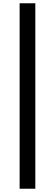

<svg xmlns="http://www.w3.org/2000/svg" viewBox="-20 -871 336 1174"><path d="M100 283H196V-851H100Z"/></svg>

Font: Source Han Sans CN
Style: Bold
Weight: 700
Designer: Ryoko NISHIZUKA 西塚涼子 (kana, bopomofo & ideographs); Paul D. Hunt (Latin, Greek & Cyrillic); Sandoll Communications 산돌커뮤니
Foundry: Adobe
Version: Version 2.001;hotconv 1.0.107;makeotfexe 2.5.65593